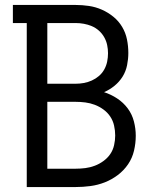

<svg xmlns="http://www.w3.org/2000/svg" viewBox="-20 -755 640 775"><path d="M88 0V-662H32V-735H285Q312 -735 339 -731Q366 -727 391 -716Q416 -705 437.5 -687.5Q459 -670 473 -646.5Q487 -623 492.5 -596Q498 -569 498 -541Q498 -517 493 -492Q488 -467 475 -446Q462 -425 442.5 -409Q423 -393 400 -383Q428 -374 453 -357.5Q478 -341 495.5 -317.5Q513 -294 520.5 -265Q528 -236 528 -207Q528 -177 521 -147Q514 -117 497 -92Q480 -67 455.5 -48.5Q431 -30 403 -19Q375 -8 345 -4Q315 0 285 0ZM171 -417H285Q302 -417 318.5 -420Q335 -423 350.5 -430Q366 -437 379 -448Q392 -459 400.5 -474Q409 -489 412.5 -506Q416 -523 416 -540Q416 -557 412.5 -573.5Q409 -590 400.5 -605Q392 -620 379 -631.5Q366 -643 350.5 -649.5Q335 -656 318.5 -659Q302 -662 285 -662H171ZM171 -74H285Q305 -74 324.5 -76.5Q344 -79 362.5 -86Q381 -93 397.5 -105Q414 -117 425 -133Q436 -149 440.5 -169Q445 -189 445 -208Q445 -228 440.5 -248Q436 -268 425 -284.5Q414 -301 397.5 -313Q381 -325 362.5 -332Q344 -339 324.5 -341.5Q305 -344 285 -344H171Z"/></svg>

Font: Nova Nerd Font
Style: Regular
Weight: 400
Designer: Belleve Invis
Foundry: Belleve Invis
Version: Version 24.1.4; ttfautohint (v1.8.4);Nerd Fonts 3.1.1